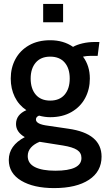

<svg xmlns="http://www.w3.org/2000/svg" viewBox="-20 -712 540 983"><path d="M25 107Q25 33 107 -10Q62 -36 62 -77Q62 -125 115 -148Q76 -174 55.5 -216Q35 -258 35 -310Q35 -365 59 -409.5Q83 -454 128.5 -480Q174 -506 237 -506Q305 -506 354 -472Q373 -483 402.5 -490Q432 -497 466 -497H489L480 -426H443Q424 -426 405 -422Q440 -375 440 -310Q440 -255 416 -210Q392 -165 346 -138.5Q300 -112 237 -112Q209 -112 180 -120Q164 -114 164 -100Q164 -88 179.5 -80Q195 -72 228 -68L330 -53Q500 -29 500 90Q500 166 435.5 208.5Q371 251 257 251Q152 251 88.5 213Q25 175 25 107ZM337 -310Q337 -362 311 -392Q285 -422 237 -422Q189 -422 163 -391.5Q137 -361 137 -310Q137 -258 163 -227.5Q189 -197 237 -197Q285 -197 311 -227.5Q337 -258 337 -310ZM397 97Q397 70 374.5 55.5Q352 41 303 33L183 14Q155 25 138.5 43.5Q122 62 122 87Q122 125 159 143.5Q196 162 263 162Q397 162 397 97ZM201 -692H303V-598H201Z"/></svg>

Font: Cabin SemiBold
Style: Regular
Weight: 600
Designer: Pablo Impallari
Foundry: Pablo Impallari. http://www.impallari.com Igino Marini. http://www.ikern.com
Version: Version 2.200